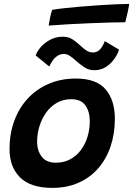

<svg xmlns="http://www.w3.org/2000/svg" viewBox="-20 -924 664 957"><path d="M240.5 12.5Q133 12.5 80.2 -39.5Q27.5 -91.5 27.5 -181Q27.5 -257 51 -321.2Q74.5 -385.5 118.2 -432.8Q162 -480 222.8 -506.2Q283.5 -532.5 358 -532.5Q460.5 -532.5 506.5 -478.5Q552.5 -424.5 552.5 -332Q552.5 -257.5 531.2 -194.5Q510 -131.5 469.5 -85Q429 -38.5 371.2 -13Q313.5 12.5 240.5 12.5ZM258.5 -113Q298.5 -113 330 -130Q361.5 -147 383.2 -176.2Q405 -205.5 416.2 -242.5Q427.5 -279.5 427.5 -320Q427.5 -367.5 405.8 -398.5Q384 -429.5 335 -429.5Q295.5 -429.5 264 -411.8Q232.5 -394 210.5 -363.5Q188.5 -333 176.8 -295.2Q165 -257.5 165 -218Q165 -172.5 188.2 -142.8Q211.5 -113 258.5 -113ZM158 -647.5Q165.5 -670 185 -691.5Q204.5 -713 232.2 -727Q260 -741 292.5 -741Q321.5 -741 342 -727.5Q362.5 -714 379 -698Q394 -684 409.2 -673.2Q424.5 -662.5 443.5 -662.5Q466 -662.5 480.5 -680Q495 -697.5 502 -719L573 -677Q570.5 -665 561.2 -648Q552 -631 536.5 -614Q521 -597 499.2 -585.5Q477.5 -574 449.5 -574Q421.5 -574 399.5 -589.2Q377.5 -604.5 359 -621Q343.5 -635 328.8 -645Q314 -655 299 -655Q279.5 -655 264.8 -644.5Q250 -634 240.5 -619.2Q231 -604.5 225.5 -592.5ZM604.5 -813Q574.5 -813 527.8 -811.8Q481 -810.5 426.8 -808.2Q372.5 -806 319 -803Q265.5 -800 222.5 -796.5Q225.5 -816.5 229.8 -836.5Q234 -856.5 240 -875Q262.5 -879 300.2 -883.2Q338 -887.5 383.8 -891.2Q429.5 -895 475.8 -898Q522 -901 561 -902.8Q600 -904.5 624 -904.5Q623 -894.5 617.5 -868.2Q612 -842 604.5 -813Z"/></svg>

Font: Grandstander Thin SemiBold
Style: Italic
Weight: 600
Italic angle: -15°
Version: Version 1.200